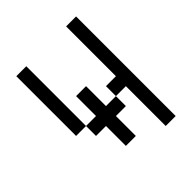

<svg xmlns="http://www.w3.org/2000/svg" viewBox="-176 -739 852 852"><g transform="rotate(-45 250.0 -312.5)"><path d="M375 -250Q375 -250 375 0H437.5Q437.5 0 437.5 -625H375V-312.5H312.5V-250H250Q250 -250 250 -375H187.5Q187.5 -375 187.5 -250H125V-187.5H187.5Q187.5 -187.5 187.5 -62.5H250Q250 -62.5 250 -187.5H312.5V-250ZM125 -250Q125 -250 125 -625H62.5Q62.5 -625 62.5 -250Z"/></g></svg>

Font: UnifontExMono
Style: Regular
Weight: 500
Version: Version 15.0.06